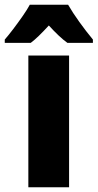

<svg xmlns="http://www.w3.org/2000/svg" viewBox="-63 -879 410 806"><path d="M227 -93H56V-646H227ZM223 -859Q242 -826 270 -787Q298 -748 327 -713V-699H220Q202 -712 183 -730Q164 -748 142 -772Q119 -747 100.5 -729Q82 -711 66 -699H-43V-713Q-28 -730 -7.5 -757Q13 -784 32.5 -812Q52 -840 62 -859Z"/></svg>

Font: Noto Sans Kannada UI Condensed Black
Style: Regular
Weight: 900
Width: 3
Designer: Jelle Bosma - Monotype Design Team
Foundry: Monotype Imaging Inc.
Version: Version 2.005; ttfautohint (v1.8.4.7-5d5b)